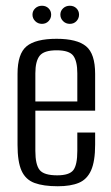

<svg xmlns="http://www.w3.org/2000/svg" viewBox="-20 -639 387 668"><path d="M181 9Q131 9 100 -2.5Q69 -14 55 -45Q41 -76 41 -135V-382Q41 -452 72.5 -478Q104 -504 177 -504Q248 -504 279.5 -478Q311 -452 311 -382V-254H103V-114Q103 -66 118 -47.5Q133 -29 179 -29Q221 -29 235 -47Q249 -65 249 -114V-178H311V-136Q311 -78 297 -46.5Q283 -15 254.5 -3Q226 9 181 9ZM103 -286H249V-384Q249 -426 235 -445Q221 -464 177 -464Q133 -464 118 -445Q103 -426 103 -384ZM126 -556Q112 -556 102.5 -565.5Q93 -575 93 -588Q93 -601 102.5 -610Q112 -619 126 -619Q140 -619 149 -610Q158 -601 158 -588Q158 -575 149 -565.5Q140 -556 126 -556ZM223 -556Q209 -556 199.5 -565.5Q190 -575 190 -588Q190 -601 199.5 -610Q209 -619 223 -619Q237 -619 246 -610Q255 -601 255 -588Q255 -575 246 -565.5Q237 -556 223 -556Z"/></svg>

Font: Alumni Sans Thin
Style: Regular
Weight: 400
Version: Version 1.018